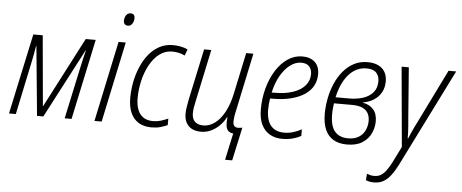

<svg xmlns="http://www.w3.org/2000/svg" viewBox="-58 -871 3032 1260"><g transform="rotate(5 1458.0 -241.0)"><path d="M16.6 0 130.4 -530.3H192.4L233.9 -67.9H235.8L475.6 -530.3H541.5L428.7 0H383.3L457 -343.3Q463.9 -373.5 469.7 -400.1Q475.6 -426.8 483.4 -456.1H481.4L242.7 0H201.2L157.2 -456.1H154.8Q150.9 -429.7 146.2 -404.8Q141.6 -379.9 135.3 -350.6L61.5 0Z M579.6 0 691.9 -530.3H739.3L627 0ZM744.1 -641.6Q730.5 -641.6 722.7 -649.4Q714.8 -657.2 714.8 -671.9Q714.8 -684.6 719.2 -696.5Q723.6 -708.5 732.7 -716.3Q741.7 -724.1 754.9 -724.1Q769 -724.1 775.9 -716.3Q782.7 -708.5 782.7 -694.3Q782.7 -674.8 772.2 -658.2Q761.7 -641.6 744.1 -641.6Z M955.6 9.8Q905.8 9.8 871.1 -11.2Q836.4 -32.2 818.4 -72.3Q800.3 -112.3 800.3 -170.9Q800.3 -222.2 810.3 -274.7Q820.3 -327.1 840.6 -375Q860.8 -422.9 890.6 -460Q920.4 -497.1 960.2 -518.8Q1000 -540.5 1048.8 -540.5Q1076.7 -540.5 1102.3 -535.4Q1127.9 -530.3 1147.5 -520.5L1131.8 -479Q1114.3 -488.3 1092.3 -493.2Q1070.3 -498 1048.3 -498Q1002 -498 964.6 -469.5Q927.2 -440.9 901.4 -393.6Q875.5 -346.2 862.1 -288.8Q848.6 -231.4 848.6 -173.3Q848.6 -128.4 861.3 -96.7Q874 -64.9 899.4 -48.6Q924.8 -32.2 961.4 -32.2Q987.8 -32.2 1012.2 -39.3Q1036.6 -46.4 1061 -57.6V-14.6Q1040.5 -4.9 1014.2 2.4Q987.8 9.8 955.6 9.8Z M1455.6 179.2 1493.7 2.9Q1470.7 0.5 1459.2 -12.2Q1447.8 -24.9 1445.6 -47.1Q1443.4 -69.3 1446.8 -99.6H1443.8Q1429.2 -70.8 1405.3 -46.1Q1381.3 -21.5 1350.1 -5.9Q1318.8 9.8 1281.2 9.8Q1247.1 9.8 1222.4 -2.7Q1197.8 -15.1 1184.3 -39.8Q1170.9 -64.5 1170.9 -100.6Q1170.9 -119.6 1175 -144.8Q1179.2 -169.9 1183.6 -193.8L1255.4 -530.3H1302.7L1230.5 -189Q1225.6 -166.5 1221.9 -145.8Q1218.3 -125 1218.3 -107.4Q1218.3 -69.8 1237.8 -51.3Q1257.3 -32.7 1293.5 -32.7Q1334 -32.7 1369.9 -59.6Q1405.8 -86.4 1433.1 -137Q1460.4 -187.5 1475.1 -258.3L1532.7 -530.3H1580.1L1502 -161.1Q1495.1 -131.8 1491.9 -110.8Q1488.8 -89.8 1488.8 -73.2Q1488.8 -56.6 1496.8 -46.9Q1504.9 -37.1 1523.4 -37.1Q1529.8 -37.1 1536.1 -38.3Q1542.5 -39.6 1550.3 -40.5L1502.4 179.2Z M1815.9 9.8Q1770.5 9.8 1735.4 -10Q1700.2 -29.8 1680.4 -69.6Q1660.6 -109.4 1660.6 -169.9Q1660.6 -245.1 1679 -311.8Q1697.3 -378.4 1730 -429.9Q1762.7 -481.4 1806.9 -511Q1851.1 -540.5 1902.8 -540.5Q1954.6 -540.5 1984.9 -512.7Q2015.1 -484.9 2015.1 -432.6Q2015.1 -391.1 1996.6 -356.7Q1978 -322.3 1941.4 -298.1Q1904.8 -273.9 1852.1 -260.5Q1799.3 -247.1 1731.4 -247.1H1714.8Q1711.9 -231.4 1710.2 -212.4Q1708.5 -193.4 1708.5 -173.8Q1708.5 -103 1738.5 -67.4Q1768.6 -31.7 1825.7 -31.7Q1858.4 -31.7 1886.5 -40.8Q1914.6 -49.8 1940.4 -63.5V-20Q1917 -6.8 1885.7 1.5Q1854.5 9.8 1815.9 9.8ZM1721.7 -287.1H1740.2Q1812.5 -287.1 1863.5 -304.9Q1914.6 -322.8 1941.7 -355Q1968.8 -387.2 1968.8 -429.7Q1968.8 -460.9 1951.4 -480Q1934.1 -499 1897.9 -499Q1861.3 -499 1825.9 -472.7Q1790.5 -446.3 1763.2 -398.7Q1735.8 -351.1 1721.7 -287.1Z M2243.2 9.8Q2189.5 9.8 2153.3 -11.7Q2117.2 -33.2 2099.1 -75Q2081.1 -116.7 2081.1 -178.2Q2081.1 -227.5 2090.8 -278.8Q2100.6 -330.1 2120.6 -377Q2140.6 -423.8 2170.7 -460.4Q2200.7 -497.1 2241 -518.8Q2281.2 -540.5 2331.5 -540.5Q2374.5 -540.5 2403.6 -526.1Q2432.6 -511.7 2447 -485.8Q2461.4 -460 2461.4 -424.8Q2461.4 -383.8 2443.8 -352.3Q2426.3 -320.8 2395.3 -301Q2364.3 -281.2 2324.2 -274.4V-272.5Q2368.2 -265.1 2393.6 -236.3Q2418.9 -207.5 2418.9 -157.7Q2418.9 -117.7 2401.1 -79.1Q2383.3 -40.5 2344.7 -15.4Q2306.2 9.8 2243.2 9.8ZM2247.6 -31.2Q2291.5 -31.2 2318.8 -49.3Q2346.2 -67.4 2359.1 -95.9Q2372.1 -124.5 2372.1 -156.2Q2372.1 -185.5 2360.4 -207Q2348.6 -228.5 2322.8 -240.2Q2296.9 -252 2252.9 -252H2135.3Q2133.8 -240.7 2131.6 -221.9Q2129.4 -203.1 2129.4 -179.2Q2129.4 -101.1 2159.9 -66.2Q2190.4 -31.2 2247.6 -31.2ZM2142.1 -292.5H2233.9Q2282.2 -292.5 2323 -305.7Q2363.8 -318.8 2388.4 -347.4Q2413.1 -376 2413.1 -421.9Q2413.1 -456.1 2393.1 -477.5Q2373 -499 2328.6 -499Q2283.2 -499 2246.3 -474.4Q2209.5 -449.7 2182.9 -403.6Q2156.2 -357.4 2142.1 -292.5Z M2441.9 242.2Q2423.3 242.2 2410.6 239.3Q2397.9 236.3 2387.7 231.9L2391.6 189.5Q2401.9 193.8 2413.8 196.8Q2425.8 199.7 2441.4 199.7Q2476.1 199.7 2501 175Q2525.9 150.4 2552.7 97.7L2604 -5.4L2556.6 -530.3H2604L2629.9 -193.4Q2632.3 -170.9 2634 -147.5Q2635.7 -124 2636.7 -102.8Q2637.7 -81.5 2637.2 -64.9H2640.1Q2646.5 -81.1 2655.8 -101.6Q2665 -122.1 2675.5 -144Q2686 -166 2696.3 -185.5L2865.7 -530.3H2916L2595.7 111.8Q2574.2 154.3 2552 183.3Q2529.8 212.4 2503.4 227.3Q2477.1 242.2 2441.9 242.2Z"/></g></svg>

Font: Open Sans SemiCondensed Light
Style: Italic
Weight: 300
Width: 4
Italic angle: -12°
Designer: Monotype Design Team
Foundry: Monotype Imaging Inc.
Version: Version 3.000